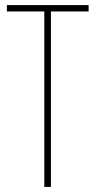

<svg xmlns="http://www.w3.org/2000/svg" viewBox="-20 -734 376 754"><path d="M180 0H154V-689H7V-714H328V-689H180Z"/></svg>

Font: Noto Sans Hebrew ExtraCondensed Thin
Style: Regular
Weight: 100
Width: 2
Designer: Monotype Design Team
Foundry: Monotype Imaging Inc.
Version: Version 2.004; ttfautohint (v1.8.4.7-5d5b)